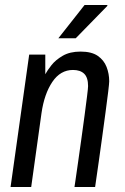

<svg xmlns="http://www.w3.org/2000/svg" viewBox="-20 -743 496 763"><path d="M22 0 96 -526H160V-448Q168 -463 184.5 -484Q201 -505 229.5 -521.5Q258 -538 300 -538Q344 -538 368.5 -521Q393 -504 403.5 -477Q414 -450 414 -420Q414 -412 410 -378.5Q406 -345 399.5 -297.5Q393 -250 386 -198Q379 -146 372.5 -101Q366 -56 362 -28Q358 0 358 0H276Q276 0 280 -27Q284 -54 290 -96.5Q296 -139 303 -188.5Q310 -238 316 -283.5Q322 -329 326 -361Q330 -393 330 -401Q330 -435 314.5 -450Q299 -465 270 -465Q220 -465 188 -417.5Q156 -370 145 -294L104 0ZM212 -591 316 -723H406L407 -720L281 -591Z"/></svg>

Font: Archivo Narrow
Style: Italic
Weight: 400
Italic angle: -8°
Designer: Hector Gatti
Foundry: Omnibus-Type
Version: Version 3.002